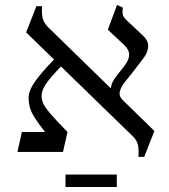

<svg xmlns="http://www.w3.org/2000/svg" viewBox="-20 -610 680 771"><path d="M50 0 68 -80H161Q135 -113 120.5 -135.5Q106 -158 100.5 -177Q95 -196 95 -218Q95 -246 121 -283Q147 -320 197 -371L85 -480L126 -585H149Q147 -554 151.5 -536Q156 -518 173 -501L454 -227L425 -255Q427 -275 439 -292.5Q451 -310 465 -326.5Q479 -343 489 -359.5Q499 -376 498.5 -393Q498 -410 480 -428L413 -491L450 -590L473 -580Q471 -561 473 -551.5Q475 -542 486 -531L555 -466Q575 -447 575 -426Q575 -402 558 -379Q541 -356 523 -333Q504 -308 485.5 -286Q467 -264 461.5 -244Q456 -224 474 -207L600 -84L559 20H536Q538 -12 533.5 -30Q529 -48 512 -64L225 -343Q183 -300 165 -273.5Q147 -247 147 -225Q147 -211 153 -196Q159 -181 181.5 -154.5Q204 -128 251 -80L233 0ZM243 91H449V141H243Z"/></svg>

Font: Bona Nova
Style: Regular
Weight: 400
Designer: Mateusz Machalski
Foundry: Capitalics
Version: Version 4.001; ttfautohint (v1.8.3)